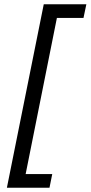

<svg xmlns="http://www.w3.org/2000/svg" viewBox="-20 -762 428 906"><path d="M186.5 -742H387.5L374 -677.5H248.5L101 59.5H226.5L213.5 124H12.5Z"/></svg>

Font: Argentum Sans Light
Style: Italic
Weight: 300
Italic angle: -11.3°
Designer: Julieta Ulanovsky (font), Owen Earl (portions from Jones font), Cristiano Sobral (main changes and remaster)
Foundry: Julieta Ulanovsky (font), Owen Earl (portions from Jones font), Cristiano Sobral (main changes and remaster)
Version: Version 3.127